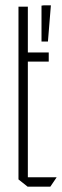

<svg xmlns="http://www.w3.org/2000/svg" viewBox="-20 -697 231 717"><path d="M83 0 49 -27V-672H84V-501H162V-467H84V-35H191V-34L168 0ZM135 -542V-676L143 -677H170L159 -542Z"/></svg>

Font: Foldit Thin ExtraLight
Style: Regular
Weight: 250
Version: Version 1.003